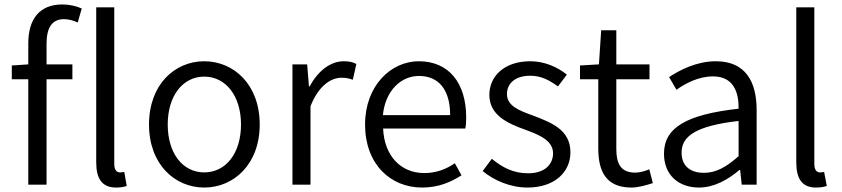

<svg xmlns="http://www.w3.org/2000/svg" viewBox="-20 -829 3779 862"><path d="M501 13C523 13 536 10 549 6L538 -57C527 -55 523 -55 518 -55C504 -55 493 -66 493 -93V-796H412V-99C412 -27 438 13 501 13ZM107 0H189V-473H305V-540H189V-633C189 -705 214 -743 267 -743C286 -743 308 -738 329 -728L347 -791C322 -802 291 -809 260 -809C157 -809 107 -743 107 -634V-540L33 -535V-473H107Z M897 13C1029 13 1146 -91 1146 -270C1146 -450 1029 -554 897 -554C765 -554 649 -450 649 -270C649 -91 765 13 897 13ZM897 -55C800 -55 733 -141 733 -270C733 -398 800 -485 897 -485C994 -485 1062 -398 1062 -270C1062 -141 994 -55 897 -55Z M1293 0H1374V-352C1411 -446 1467 -480 1513 -480C1534 -480 1546 -477 1564 -471L1580 -542C1562 -551 1546 -554 1523 -554C1462 -554 1407 -509 1370 -441H1367L1359 -540H1293Z M1875 13C1950 13 2005 -12 2052 -42L2022 -96C1982 -69 1938 -52 1885 -52C1777 -52 1705 -132 1700 -252H2069C2072 -265 2073 -283 2073 -301C2073 -457 1995 -554 1860 -554C1736 -554 1619 -445 1619 -270C1619 -92 1733 13 1875 13ZM1699 -312C1710 -423 1781 -488 1861 -488C1949 -488 2001 -427 2001 -312Z M2348 13C2473 13 2541 -59 2541 -145C2541 -248 2453 -279 2374 -310C2312 -332 2256 -353 2256 -407C2256 -451 2289 -489 2361 -489C2410 -489 2448 -468 2485 -441L2525 -494C2484 -527 2426 -554 2361 -554C2244 -554 2177 -487 2177 -403C2177 -311 2260 -275 2337 -247C2398 -225 2463 -199 2463 -141C2463 -91 2426 -51 2351 -51C2283 -51 2235 -78 2188 -116L2147 -61C2198 -19 2271 13 2348 13Z M2815 13C2845 13 2881 3 2911 -7L2895 -69C2877 -61 2852 -54 2832 -54C2767 -54 2747 -94 2747 -160V-473H2896V-540H2747V-693H2679L2669 -540L2584 -535V-473H2666V-163C2666 -58 2702 13 2815 13Z M3118 13C3186 13 3248 -22 3300 -66H3303L3310 0H3377V-335C3377 -465 3325 -554 3194 -554C3107 -554 3031 -514 2984 -483L3017 -426C3058 -455 3116 -486 3181 -486C3274 -486 3297 -414 3296 -341C3064 -315 2961 -257 2961 -139C2961 -41 3029 13 3118 13ZM3140 -53C3085 -53 3040 -79 3040 -144C3040 -218 3105 -264 3296 -286V-128C3241 -79 3195 -53 3140 -53Z M3643 13C3666 13 3679 10 3692 6L3680 -57C3670 -55 3666 -55 3661 -55C3647 -55 3636 -66 3636 -93V-796H3555V-99C3555 -27 3581 13 3643 13Z"/></svg>

Font: Source Han Sans JP Normal
Style: Regular
Weight: 350
Designer: Ryoko NISHIZUKA 西塚涼子 (kana, bopomofo & ideographs); Paul D. Hunt (Latin, Greek & Cyrillic); Sandoll Communications 산돌커뮤니
Foundry: Adobe
Version: Version 2.002;hotconv 1.0.116;makeotfexe 2.5.65601